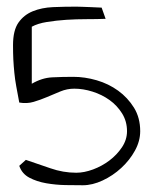

<svg xmlns="http://www.w3.org/2000/svg" viewBox="-20 -548 452 569"><path d="M56.6 -74.2Q91.8 -62.5 129.4 -49.3Q167 -36.1 206.1 -36.1Q229.5 -36.1 255.9 -45.9Q282.2 -55.7 304.2 -72.3Q326.2 -88.9 341.3 -111.3Q356.4 -133.8 356.4 -159.2Q356.4 -188.5 341.8 -211.9Q327.1 -235.4 304.7 -251.5Q282.2 -267.6 254.4 -276.4Q226.6 -285.2 200.2 -285.2Q178.7 -285.2 158.7 -276.9Q138.7 -268.6 119.1 -260.3Q99.6 -252 79.6 -246.1Q59.6 -240.2 37.1 -244.1Q32.2 -270.5 28.3 -291.5Q24.4 -312.5 22.5 -332.5Q20.5 -352.5 19.5 -371.6Q18.6 -390.6 18.6 -414.1Q18.6 -458 34.7 -481Q50.8 -503.9 77.1 -514.6Q103.5 -525.4 137.2 -526.9Q170.9 -528.3 206.1 -528.3Q211.9 -528.3 224.1 -527.8Q236.3 -527.3 248.5 -526.9Q260.7 -526.4 270 -525.9Q279.3 -525.4 281.2 -525.4L293 -492.2Q267.6 -491.2 236.8 -491.2Q206.1 -491.2 176.3 -489.3Q146.5 -487.3 119.1 -482.9Q91.8 -478.5 74.2 -468.8V-299.8Q104.5 -317.4 134.8 -318.8Q165 -320.3 197.3 -320.3Q231.4 -320.3 266.6 -310.1Q301.8 -299.8 330.1 -279.3Q358.4 -258.8 377 -229Q395.5 -199.2 395.5 -159.2Q395.5 -129.9 379.9 -101.6Q364.3 -73.2 339.4 -50.3Q314.5 -27.3 284.2 -13.2Q253.9 1 225.6 1Q203.1 1 174.3 0.5Q145.5 0 117.2 -4.9Q88.9 -9.8 66.9 -21.5Q44.9 -33.2 37.1 -56.6Z"/></svg>

Font: Annie Use Your Telescope
Style: Regular
Weight: 400
Designer: Kimberly Geswein
Foundry: Kimberly Geswein
Version: Version 1.002 2001